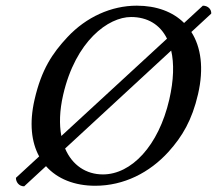

<svg xmlns="http://www.w3.org/2000/svg" viewBox="-20 -645 765 677"><path d="M65.2 12 142.2 -59.1C182.3 -13.9 243.4 10 315.7 10C416.7 10 507.3 -36 574.4 -110C622.9 -164 657 -221 678.3 -313C699.4 -404.4 688.8 -478.9 654.7 -532.2L724.8 -597C726.1 -611 714.3 -625 695.3 -625L629.1 -564C589.4 -603.6 531.7 -625 462.3 -625C372.3 -625 284.1 -585 217.7 -514C164.5 -457 126.3 -400 101.9 -294C82.8 -211.2 90.7 -143.7 118.1 -93.5L36.2 -18C35.9 -4 46.2 12 65.2 12ZM442.1 -585C499.8 -585 544.3 -558.6 568.9 -508.7L196.3 -165.5C188.6 -206.1 189.9 -255.1 202.8 -311C246.7 -501 362.1 -585 442.1 -585ZM583.6 -466.7C594.1 -421.2 592.8 -363.2 576.9 -294C539 -130 442.9 -30 342.9 -30C283.6 -30 234.6 -62.5 209.6 -121.3Z"/></svg>

Font: Linux Libertine Mono O
Style: Mono Oblique
Weight: 400
Italic angle: -13°
Designer: Philipp H. Poll
Foundry: Philipp H. Poll
Version: Version 5.1.7